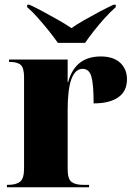

<svg xmlns="http://www.w3.org/2000/svg" viewBox="-20 -786 567 806"><path d="M9 0V-10H13Q47 -10 64 -23Q81 -36 81 -79V-461Q81 -501 67 -513.5Q53 -526 21 -526H18V-536H264V-441H266Q295 -549 403 -549Q456 -549 484.5 -522.5Q513 -496 513 -453Q513 -403 476.5 -377.5Q440 -352 373 -352Q373 -433 363.5 -465Q354 -497 327 -497Q296 -497 280 -454.5Q264 -412 264 -324V-76Q264 -35 280 -22.5Q296 -10 329 -10H354V0ZM223 -606Q207 -629 185 -656.5Q163 -684 139.5 -710.5Q116 -737 94 -756V-766H104Q130 -754 162.5 -736.5Q195 -719 226.5 -701Q258 -683 280 -668Q301 -683 332.5 -701Q364 -719 397 -736.5Q430 -754 456 -766H466V-756Q444 -737 420 -710.5Q396 -684 374.5 -656.5Q353 -629 337 -606Z"/></svg>

Font: Noto Serif Display SemiCondensed Black
Style: Regular
Weight: 900
Width: 4
Designer: Monotype Design Team
Foundry: Monotype Imaging Inc.
Version: Version 2.009